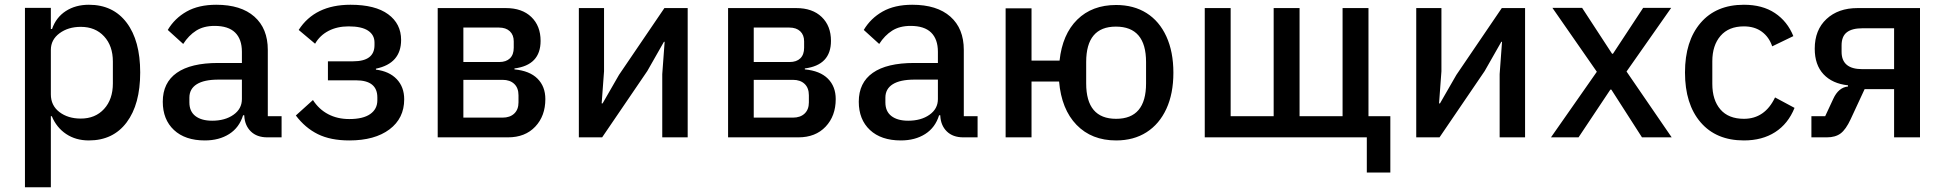

<svg xmlns="http://www.w3.org/2000/svg" viewBox="-20 -578 8183 808"><path d="M85 210V-545H194V-456H199Q216 -505 257 -531.5Q298 -558 354 -558Q456 -558 513 -482.5Q570 -407 570 -273Q570 -139 513 -63Q456 13 354 13Q299 13 258.5 -14Q218 -41 198 -89H194V210ZM455 -227V-319Q455 -385 418 -425Q381 -465 320 -465Q267 -465 230.5 -438Q194 -411 194 -368V-181Q194 -134 230 -106.5Q266 -79 320 -79Q381 -79 418 -119.5Q455 -160 455 -227Z M665 -150Q665 -230 724 -271.5Q783 -313 898 -313H998V-360Q998 -413 969.5 -441Q941 -469 883 -469Q837 -469 805.5 -449Q774 -429 751 -393L686 -452Q715 -501 765.5 -529.5Q816 -558 890 -558Q994 -558 1050.5 -508Q1107 -458 1107 -368V-89H1165V0H1105Q1061 0 1035.5 -25Q1010 -50 1008 -91V-93H1003Q987 -41 944.5 -14Q902 13 842 13Q759 13 712 -31Q665 -75 665 -150ZM998 -161V-243H900Q839 -243 808 -223.5Q777 -204 777 -167V-147Q777 -109 802.5 -89.5Q828 -70 873 -70Q927 -70 962.5 -95Q998 -120 998 -161Z M1225 -92 1297 -157Q1322 -118 1361 -97.5Q1400 -77 1450 -77Q1508 -77 1538 -98Q1568 -119 1568 -156V-168Q1568 -240 1478 -240H1360V-320H1466Q1556 -320 1556 -388V-399Q1556 -431 1529 -449Q1502 -467 1447 -467Q1399 -467 1362.5 -448Q1326 -429 1306 -394L1237 -452Q1305 -558 1455 -558Q1559 -558 1613.5 -518Q1668 -478 1668 -410Q1668 -311 1562 -289V-285Q1618 -278 1649.5 -245Q1681 -212 1681 -160Q1681 -80 1619 -33.5Q1557 13 1450 13Q1371 13 1317.5 -13.5Q1264 -40 1225 -92Z M2109 -544Q2177 -544 2216 -506.5Q2255 -469 2255 -406Q2255 -304 2145 -290V-286Q2209 -280 2242 -247Q2275 -214 2275 -161Q2275 -90 2232.5 -45Q2190 0 2118 0H1822V-544ZM2081 -317Q2110 -317 2126 -332.5Q2142 -348 2142 -377V-404Q2142 -431 2125.5 -446.5Q2109 -462 2080 -462H1930V-317ZM2095 -83Q2126 -83 2144 -100Q2162 -117 2162 -147V-177Q2162 -208 2144 -225Q2126 -242 2095 -242H1930V-83Z M2416 0V-544H2522V-278L2512 -143H2516L2585 -263L2776 -544H2874V0H2767V-266L2777 -402H2774L2704 -279L2514 0Z M3331 -544Q3399 -544 3438 -506.5Q3477 -469 3477 -406Q3477 -304 3367 -290V-286Q3431 -280 3464 -247Q3497 -214 3497 -161Q3497 -90 3454.5 -45Q3412 0 3340 0H3044V-544ZM3303 -317Q3332 -317 3348 -332.5Q3364 -348 3364 -377V-404Q3364 -431 3347.5 -446.5Q3331 -462 3302 -462H3152V-317ZM3317 -83Q3348 -83 3366 -100Q3384 -117 3384 -147V-177Q3384 -208 3366 -225Q3348 -242 3317 -242H3152V-83Z M3594 -150Q3594 -230 3653 -271.5Q3712 -313 3827 -313H3927V-360Q3927 -413 3898.5 -441Q3870 -469 3812 -469Q3766 -469 3734.5 -449Q3703 -429 3680 -393L3615 -452Q3644 -501 3694.5 -529.5Q3745 -558 3819 -558Q3923 -558 3979.5 -508Q4036 -458 4036 -368V-89H4094V0H4034Q3990 0 3964.5 -25Q3939 -50 3937 -91V-93H3932Q3916 -41 3873.5 -14Q3831 13 3771 13Q3688 13 3641 -31Q3594 -75 3594 -150ZM3927 -161V-243H3829Q3768 -243 3737 -223.5Q3706 -204 3706 -167V-147Q3706 -109 3731.5 -89.5Q3757 -70 3802 -70Q3856 -70 3891.5 -95Q3927 -120 3927 -161Z M4437 -235H4321V0H4212V-543H4321V-323H4439Q4451 -434 4513.5 -495.5Q4576 -557 4677 -557Q4751 -557 4805 -523Q4859 -489 4888.5 -424.5Q4918 -360 4918 -272Q4918 -184 4888.5 -120Q4859 -56 4805 -21.5Q4751 13 4677 13Q4574 13 4510.5 -52.5Q4447 -118 4437 -235ZM4803 -227V-317Q4803 -466 4676 -466Q4551 -466 4551 -317V-227Q4551 -78 4677 -78Q4803 -78 4803 -227Z M5732 148V0H5050V-544H5159V-89H5340V-544H5449V-89H5630V-544H5739V-89H5831V148Z M5940 0V-544H6046V-278L6036 -143H6040L6109 -263L6300 -544H6398V0H6291V-266L6301 -402H6298L6228 -279L6038 0Z M6623 0H6507L6700 -276L6513 -545H6638L6764 -352H6768L6895 -545H7013L6825 -277L7015 0H6890L6761 -201H6757Z M7071 -273Q7071 -405 7136.5 -481.5Q7202 -558 7319 -558Q7397 -558 7449.5 -523Q7502 -488 7527 -426L7438 -383Q7425 -422 7394.5 -444.5Q7364 -467 7319 -467Q7255 -467 7220.5 -427Q7186 -387 7186 -320V-225Q7186 -157 7220 -117.5Q7254 -78 7319 -78Q7407 -78 7450 -168L7532 -124Q7505 -57 7450.5 -22Q7396 13 7319 13Q7202 13 7136.5 -63.5Q7071 -140 7071 -273Z M7603 -89H7661L7695 -162Q7717 -210 7757 -214V-219Q7691 -226 7654 -265.5Q7617 -305 7617 -373Q7617 -452 7666.5 -498Q7716 -544 7797 -544H8060V0H7951V-203H7827L7768 -76Q7748 -33 7726 -16.5Q7704 0 7668 0H7603ZM7951 -287V-459H7817Q7774 -459 7752 -442Q7730 -425 7730 -387V-360Q7730 -287 7817 -287Z"/></svg>

Font: IBM Plex Sans JP Medm
Style: Regular
Weight: 500
Designer: Mike Abbink; Paul van der Laan; Pieter van Rosmalen; Wujin Sim; Yejin Wi; Jinhee Kim; Boomi Park; Yona Kim; Kichan Ma
Foundry: Sandoll Inc.
Version: Version 1.002